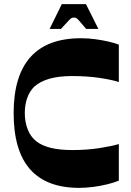

<svg xmlns="http://www.w3.org/2000/svg" viewBox="-20 -897 635 929"><path d="M555 -23Q531 -13 498 -5Q465 3 430 7.5Q395 12 363 12Q205 12 125.5 -78Q46 -168 46 -350Q46 -530 127.5 -621Q209 -712 372 -712Q408 -712 443.5 -707Q479 -702 508.5 -695Q538 -688 555 -681V-500Q522 -511 462 -520Q402 -529 329 -529Q264 -529 219 -516Q174 -503 146 -478Q123 -455 111.5 -422.5Q100 -390 100 -350Q100 -307 114 -271Q128 -235 156 -213Q183 -192 226 -181.5Q269 -171 329 -171Q402 -171 462 -180.5Q522 -190 555 -200ZM220 -757 279 -877H396L456 -757H397Q374 -784 364 -795.5Q354 -807 349.5 -809.5Q345 -812 338 -812Q331 -812 326 -809.5Q321 -807 310.5 -795.5Q300 -784 275 -757Z"/></svg>

Font: Ojuju
Style: Bold
Weight: 700
Designer: Chisaokwu Joboson, Mirko Velimirovic
Foundry: Udi Foundry
Version: Version 1.000